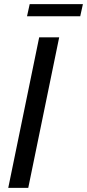

<svg xmlns="http://www.w3.org/2000/svg" viewBox="-20 -911 422 931"><path d="M267 -730 117 0H20L170 -730ZM111 -832 124 -891H382L369 -832Z"/></svg>

Font: Nacelle
Style: Italic
Weight: 400
Italic angle: -12°
Designer: Sora Sagano
Foundry: Sora Sagano
Version: Version 1.000;FEAKit 1.0